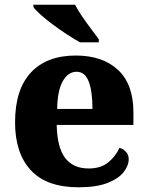

<svg xmlns="http://www.w3.org/2000/svg" viewBox="-20 -786 626 816"><path d="M314 10Q178 10 111 -62.5Q44 -135 44 -266Q44 -406 111.5 -478Q179 -550 302 -550Q416 -550 481.5 -489Q547 -428 547 -309V-255H221Q223 -159 257 -114.5Q291 -70 357 -70Q408 -70 439.5 -95.5Q471 -121 488 -158Q504 -153 515.5 -140.5Q527 -128 527 -110Q527 -82 505.5 -54.5Q484 -27 437 -8.5Q390 10 314 10ZM373 -323Q373 -398 357 -439.5Q341 -481 306 -481Q269 -481 246.5 -440.5Q224 -400 223 -323ZM320 -606Q295 -620 265 -639.5Q235 -659 205.5 -681Q176 -703 153.5 -723Q131 -743 122 -756V-766H299Q310 -744 328.5 -717Q347 -690 366.5 -664Q386 -638 400 -619V-606Z"/></svg>

Font: Noto Serif ExtraBold
Style: Regular
Weight: 800
Designer: Monotype Design Team
Foundry: Monotype Imaging Inc.
Version: Version 2.014